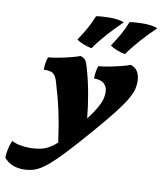

<svg xmlns="http://www.w3.org/2000/svg" viewBox="-228 -800 951 1129"><g transform="rotate(10 247.0 -235.5)"><path d="M205 -467Q225 -461 234 -450Q243 -439 251 -411Q273 -335 286.5 -260Q300 -185 307 -112Q341 -157 358 -187Q375 -217 381 -239Q387 -261 387 -281Q387 -315 366 -333.5Q345 -352 306 -350Q306 -393 318 -426Q345 -428 381 -435Q417 -442 451 -450.5Q485 -459 505 -467Q561 -449 561 -375Q561 -353 555 -329Q549 -305 528.5 -269.5Q508 -234 466 -180Q424 -126 352 -43Q271 51 216.5 108.5Q162 166 124 196.5Q86 227 55 237.5Q24 248 -11 248Q-47 248 -75.5 236.5Q-104 225 -127 199Q-127 176 -120.5 146Q-114 116 -104 95Q-80 107 -52.5 112Q-25 117 3 117Q52 117 87.5 105.5Q123 94 164 57Q150 -46 132.5 -126.5Q115 -207 89 -292Q79 -327 62 -339.5Q45 -352 6 -350Q6 -393 18 -426Q45 -428 81 -435Q117 -442 151 -450.5Q185 -459 205 -467ZM460 -523Q434 -528 409 -538Q384 -548 370 -559Q398 -601 418 -636.5Q438 -672 454 -713Q471 -716 492.5 -717.5Q514 -719 535 -719Q560 -719 582 -716Q604 -713 621 -706Q575 -662 533.5 -615.5Q492 -569 460 -523ZM260 -523Q234 -528 209 -538Q184 -548 170 -559Q198 -601 218 -636.5Q238 -672 254 -713Q271 -716 292.5 -717.5Q314 -719 335 -719Q360 -719 382 -716Q404 -713 421 -706Q375 -662 333.5 -615.5Q292 -569 260 -523Z"/></g></svg>

Font: Vollkorn Black
Style: Italic
Weight: 900
Italic angle: -11°
Designer: Friedrich Althausen
Foundry: Friedrich Althausen
Version: Version 5.000; ttfautohint (v1.8.3)